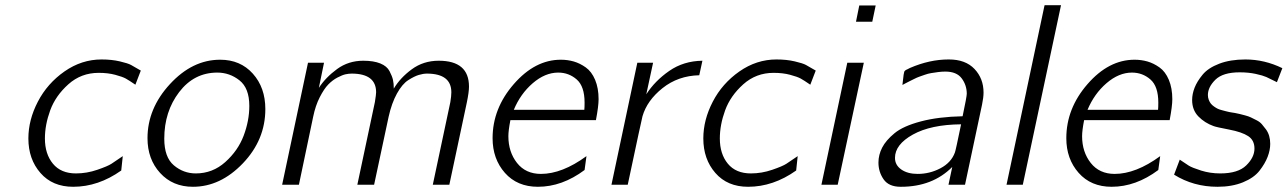

<svg xmlns="http://www.w3.org/2000/svg" viewBox="-20 -715 4982 743"><path d="M89.8 -179.2Q89.8 -251 126.5 -321.5Q163.1 -392.1 229.5 -438.5Q295.9 -484.9 373 -484.9Q412.1 -484.9 443.6 -477.5Q475.1 -470.2 487.1 -463.6Q499 -457 524.9 -441.9L503.9 -387.2Q479 -404.3 466.6 -411.1Q454.1 -418 426 -425.5Q397.9 -433.1 361.8 -433.1Q293.9 -433.1 244.4 -388.7Q194.8 -344.2 174.3 -288.1Q153.8 -231.9 153.8 -179.2Q153.8 -119.1 184.8 -81.5Q215.8 -43.9 273.9 -43.9Q315.9 -43.9 356.4 -57.9Q397 -71.8 411.4 -81.3Q425.8 -90.8 455.1 -110.8L449.2 -55.2Q360.4 7.8 263.2 7.8Q183.1 7.8 136.5 -45.7Q89.8 -99.1 89.8 -179.2Z M550.8 -180.2Q550.8 -295.4 637.7 -389.6Q724.6 -483.9 832 -483.9Q910.2 -483.9 958.5 -429.9Q1006.8 -376 1006.8 -293Q1006.8 -173.8 919.9 -83Q833 7.8 726.6 7.8Q648.4 7.8 599.6 -45.7Q550.8 -99.1 550.8 -180.2ZM615.7 -178.2Q615.7 -106.4 652.8 -75.2Q689.9 -43.9 737.8 -43.9Q802.7 -43.9 851.8 -87.9Q900.9 -131.8 922.9 -189.9Q944.8 -248 944.8 -305.2Q944.8 -374 906.7 -404.1Q868.7 -434.1 820.8 -434.1Q731 -434.1 673.3 -358.6Q615.7 -283.2 615.7 -178.2Z M1071.8 0 1171.9 -472.2H1233.9L1213.9 -375Q1240.7 -416 1284.7 -448Q1328.6 -480 1385.7 -480Q1425.8 -480 1451.7 -469.5Q1477.5 -459 1487.5 -439.5Q1497.6 -419.9 1500.7 -406Q1503.9 -392.1 1503.9 -372.1Q1528.8 -414.1 1573.7 -447Q1618.7 -480 1677.7 -480Q1794.9 -480 1794.9 -379.9Q1794.9 -358.9 1786.6 -318.8L1718.8 0H1654.8L1722.7 -319.8Q1726.6 -343.8 1726.6 -357.9Q1726.6 -429.7 1632.8 -430.2Q1617.7 -430.2 1600.6 -425Q1583.5 -419.9 1560.1 -405Q1536.6 -390.1 1516.1 -353Q1495.6 -315.9 1483.9 -263.2L1427.7 0H1362.8L1430.7 -319.8Q1435.5 -349.6 1435.5 -357.9Q1435.5 -429.7 1341.8 -430.2Q1329.6 -430.2 1317.1 -427.5Q1304.7 -424.8 1285.6 -414.8Q1266.6 -404.8 1250.2 -387.9Q1233.9 -371.1 1217.3 -338.6Q1200.7 -306.2 1191.9 -263.2L1136.7 0Z M1886.2 -180.2Q1886.2 -295.4 1968.3 -389.6Q2050.3 -483.9 2150.4 -483.9Q2176.3 -483.9 2200.2 -477.1Q2224.1 -470.2 2246.8 -454.1Q2269.5 -438 2283 -406Q2296.4 -374 2296.4 -331.1Q2296.4 -304.2 2286.1 -250H1955.1Q1947.3 -210 1947.3 -188Q1947.3 -127 1980.7 -84.5Q2014.2 -42 2073.2 -42Q2155.3 -42 2249.5 -110.8L2242.2 -57.1Q2155.3 7.8 2061.5 7.8Q1981.4 7.8 1933.8 -46.1Q1886.2 -100.1 1886.2 -180.2ZM1968.3 -290H2241.2Q2242.2 -298.8 2242.2 -317.9Q2242.2 -380.9 2211.7 -407.5Q2181.2 -434.1 2140.1 -434.1Q2089.4 -434.1 2041.7 -393.1Q1994.1 -352.1 1968.3 -290Z M2346.2 0 2446.3 -472.2H2507.3L2481 -350.1Q2514.2 -401.9 2569.6 -440.4Q2625 -479 2698.2 -480L2686 -423.8Q2604 -421.9 2543.9 -374Q2483.9 -326.2 2466.3 -265.1Q2463.4 -255.4 2409.2 0Z M2701.7 -179.2Q2701.7 -251 2738.3 -321.5Q2774.9 -392.1 2841.3 -438.5Q2907.7 -484.9 2984.9 -484.9Q3023.9 -484.9 3055.4 -477.5Q3086.9 -470.2 3098.9 -463.6Q3110.8 -457 3136.7 -441.9L3115.7 -387.2Q3090.8 -404.3 3078.4 -411.1Q3065.9 -418 3037.8 -425.5Q3009.8 -433.1 2973.6 -433.1Q2905.8 -433.1 2856.2 -388.7Q2806.6 -344.2 2786.1 -288.1Q2765.6 -231.9 2765.6 -179.2Q2765.6 -119.1 2796.6 -81.5Q2827.6 -43.9 2885.7 -43.9Q2927.7 -43.9 2968.3 -57.9Q3008.8 -71.8 3023.2 -81.3Q3037.6 -90.8 3066.9 -110.8L3061 -55.2Q2972.2 7.8 2875 7.8Q2794.9 7.8 2748.3 -45.7Q2701.7 -99.1 2701.7 -179.2Z M3158.7 0 3258.8 -472.2H3322.8L3221.7 0ZM3292.5 -630.9 3305.2 -693.8H3368.7L3355.5 -630.9Z M3379.4 -85.9Q3379.4 -115.7 3393.8 -143.8Q3408.2 -171.9 3441.7 -199.5Q3475.1 -227.1 3543.2 -245.1Q3611.3 -263.2 3705.1 -265.1Q3721.2 -341.3 3721.2 -352.1Q3721.2 -385.3 3701.7 -411.6Q3682.1 -438 3638.2 -438Q3624 -438 3609.6 -436Q3595.2 -434.1 3583.3 -432.1Q3571.3 -430.2 3558.3 -425.5Q3545.4 -420.9 3536.9 -418Q3528.3 -415 3516.4 -408.9Q3504.4 -402.8 3499.3 -400.4Q3494.1 -397.9 3484.1 -392.6Q3474.1 -387.2 3472.2 -386.2Q3473.1 -392.1 3474.1 -402.8Q3477.1 -431.6 3479.2 -437.3Q3481.4 -442.9 3491.2 -446.8Q3497.1 -449.7 3501.5 -452.1Q3577.6 -484.9 3650.4 -484.9Q3651.4 -484.9 3652.3 -484.9Q3716.3 -484.9 3751.2 -448Q3786.1 -411.1 3786.1 -356.9Q3786.1 -337.9 3780.3 -310.1L3714.4 0H3650.4L3665 -68.8Q3588.4 7.8 3466.8 7.8Q3465.8 7.8 3465.3 7.8Q3419.4 7.8 3399.4 -21Q3379.4 -49.8 3379.4 -85.9ZM3443.4 -104Q3443.4 -76.2 3467.8 -59.1Q3492.2 -42 3531.2 -42Q3578.1 -42 3619.6 -64Q3661.1 -85.9 3675.3 -125Q3678.2 -131.8 3699.2 -233.9Q3582 -232.9 3512.7 -194.3Q3443.4 -155.8 3443.4 -104Z M3875 0 4022 -693.8 4022.9 -694.8H4085.9L3938 0Z M4106.4 -180.2Q4106.4 -295.4 4188.5 -389.6Q4270.5 -483.9 4370.6 -483.9Q4396.5 -483.9 4420.4 -477.1Q4444.3 -470.2 4467 -454.1Q4489.7 -438 4503.2 -406Q4516.6 -374 4516.6 -331.1Q4516.6 -304.2 4506.3 -250H4175.3Q4167.5 -210 4167.5 -188Q4167.5 -127 4200.9 -84.5Q4234.4 -42 4293.5 -42Q4375.5 -42 4469.7 -110.8L4462.4 -57.1Q4375.5 7.8 4281.7 7.8Q4201.7 7.8 4154.1 -46.1Q4106.4 -100.1 4106.4 -180.2ZM4188.5 -290H4461.4Q4462.4 -298.8 4462.4 -317.9Q4462.4 -380.9 4431.9 -407.5Q4401.4 -434.1 4360.4 -434.1Q4309.6 -434.1 4262 -393.1Q4214.4 -352.1 4188.5 -290Z M4523.4 -39.1 4545.4 -97.2Q4567.4 -82 4580.3 -74Q4593.3 -65.9 4628.2 -54.9Q4663.1 -43.9 4702.1 -43.9Q4771 -43.9 4802.7 -75Q4834.5 -106 4834.5 -140.1Q4834.5 -172.4 4810.3 -188.2Q4786.1 -204.1 4736.3 -213.6Q4686.5 -223.1 4676.3 -227.1Q4642.1 -239.3 4617.7 -264.2Q4593.3 -289.1 4593.3 -328.1Q4593.3 -351.1 4602.8 -375.5Q4612.3 -399.9 4633.8 -426Q4655.3 -452.1 4698.2 -468.5Q4741.2 -484.9 4799.3 -484.9Q4873.5 -484.9 4942.4 -451.2L4921.4 -397Q4893.6 -411.1 4880.4 -417Q4867.2 -422.9 4839.4 -429Q4811.5 -435.1 4777.3 -435.1Q4712.4 -435.1 4683.3 -406.5Q4654.3 -377.9 4654.3 -347.2Q4654.3 -337.4 4657.7 -328.6Q4661.1 -319.8 4665.8 -314Q4670.4 -308.1 4678.5 -302.5Q4686.5 -296.9 4692.9 -293.9Q4699.2 -291 4708.7 -288.6Q4718.3 -286.1 4723.4 -284.7Q4728.5 -283.2 4736.8 -281.5Q4745.1 -279.8 4746.3 -279.8Q4747.6 -279.8 4759 -277.8Q4770.5 -275.9 4777.3 -273.9Q4784.2 -272 4797.9 -268.6Q4811.5 -265.1 4821 -260.5Q4830.6 -255.9 4843 -249.5Q4855.5 -243.2 4863.3 -234.1Q4871.1 -225.1 4879.2 -214.1Q4887.2 -203.1 4891.4 -189Q4895.5 -174.8 4895.5 -158.2Q4895.5 -134.3 4885.5 -108.2Q4875.5 -82 4854 -54.4Q4832.5 -26.9 4790 -9.5Q4747.6 7.8 4691.4 7.8Q4598.6 7.8 4523.4 -39.1Z"/></svg>

Font: CMU Bright
Style: Oblique
Weight: 500
Italic angle: -12°
Version: Version 0.7.0